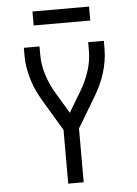

<svg xmlns="http://www.w3.org/2000/svg" viewBox="-61 -968 721 1014"><g transform="rotate(-5 300.0 -461.0)"><path d="M259 0V-285L162 -447Q146 -474 132 -503.5Q118 -533 108.5 -564Q99 -595 93.5 -627Q88 -659 88 -691V-735H171V-691Q171 -636 188 -583.5Q205 -531 233 -484L300 -372L367 -484Q395 -531 412 -583.5Q429 -636 429 -691V-735H512V-691Q512 -659 506.5 -627Q501 -595 491.5 -564Q482 -533 468 -503.5Q454 -474 438 -447L341 -285V0ZM150 -848V-922H450V-848Z"/></g></svg>

Font: Bmono
Style: Regular
Weight: 400
Monospace: yes
Designer: Belleve Invis
Foundry: Belleve Invis
Version: Version 11.2.2; ttfautohint (v1.8.2)